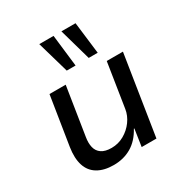

<svg xmlns="http://www.w3.org/2000/svg" viewBox="-176 -893 989 1037"><g transform="rotate(-30 318.0 -374.5)"><path d="M237 9Q177 9 137.5 -14.5Q98 -38 83.5 -83.5Q69 -129 79 -194L127 -497H228L181 -198Q175 -163 181.5 -135.5Q188 -108 210.5 -92.5Q233 -77 273 -77Q315 -77 351 -97.5Q387 -118 411 -151Q435 -184 441 -222L484 -497H585L507 0H415L431 -107H428Q396 -48 347.5 -19.5Q299 9 237 9ZM408 -560 352 -758H440L464 -560ZM271 -560 214 -758H303L326 -560Z"/></g></svg>

Font: Nunito Sans 7pt Medium
Style: Italic
Weight: 500
Italic angle: -9°
Designer: Vernon Adams
Foundry: Vernon Adams
Version: Version 3.101;gftools[0.9.27]